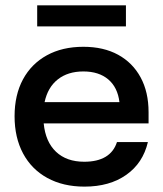

<svg xmlns="http://www.w3.org/2000/svg" viewBox="-20 -684 607 714"><path d="M294.2 10Q215 10 156.2 -22.1Q97.5 -54.2 65.8 -113.3Q34.2 -172.5 34.2 -251.7Q34.2 -330.8 65.4 -388.8Q96.7 -446.7 154.2 -478.3Q211.7 -510 290 -510Q365 -510 419.2 -480.4Q473.3 -450.8 502.9 -396.2Q532.5 -341.7 532.5 -266.7V-225H142.5Q149.2 -156.7 188.3 -119.6Q227.5 -82.5 293.3 -82.5Q341.7 -82.5 372.5 -100.8Q403.3 -119.2 415 -155.8H530Q511.7 -77.5 449.6 -33.8Q387.5 10 294.2 10ZM145.8 -304.2H424.2Q417.5 -359.2 382.5 -388.8Q347.5 -418.3 290 -418.3Q232.5 -418.3 195 -388.8Q157.5 -359.2 145.8 -304.2ZM118.3 -585.8V-664.2H448.3V-585.8Z"/></svg>

Font: Funnel Display Medium
Style: Regular
Weight: 500
Designer: NORD ID, Kristian Moeller
Foundry: Dicotype
Version: Version 1.000